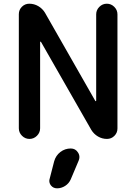

<svg xmlns="http://www.w3.org/2000/svg" viewBox="-20 -774 734 1040"><path d="M289.1 246.1Q268.6 246.1 255.9 230.5Q247.1 218.8 247.1 206.1Q247.1 200.2 249 194.3L273.4 99.6Q282.2 68.4 307.1 49.3Q332 30.3 363.3 30.3Q388.7 30.3 402.3 51.8Q410.2 63.5 410.2 77.1Q410.2 85.9 406.2 95.7L363.3 197.3Q353.5 219.7 333 232.9Q312.5 246.1 289.1 246.1ZM82 -79.1V-697.3Q82 -720.7 98.6 -737.3Q115.2 -753.9 138.7 -753.9Q165 -753.9 187.5 -740.7Q210 -727.5 223.6 -705.1L496.1 -227.5Q497.1 -225.6 499 -226.1Q501 -226.6 501 -228.5V-696.3Q501 -719.7 518.1 -736.8Q535.2 -753.9 558.6 -753.9Q582 -753.9 599.1 -736.8Q616.2 -719.7 616.2 -696.3V-78.1Q616.2 -54.7 599.6 -38.1Q583 -21.5 559.6 -21.5Q533.2 -21.5 510.7 -34.7Q488.3 -47.9 474.6 -70.3L202.1 -546.9Q201.2 -548.8 199.2 -548.3Q197.3 -547.9 197.3 -545.9V-79.1Q197.3 -55.7 180.2 -38.6Q163.1 -21.5 139.6 -21.5Q116.2 -21.5 99.1 -38.6Q82 -55.7 82 -79.1Z"/></svg>

Font: Gen Jyuu GothicX Medium
Style: Regular
Weight: 500
Designer: Ryoko NISHIZUKA (kana &amp; ideographs); Paul D. Hunt (Latin, Greek &amp; Cyrillic); Wenlong ZHANG (bopomofo); Sandoll C
Version: Version 1.058.20140828